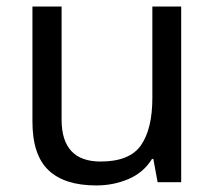

<svg xmlns="http://www.w3.org/2000/svg" viewBox="-20 -556 658 586"><path d="M533 -536V0H461L448 -71H444Q418 -29 372 -9.5Q326 10 274 10Q177 10 128 -36.5Q79 -83 79 -185V-536H168V-191Q168 -63 287 -63Q376 -63 410.5 -113Q445 -163 445 -257V-536Z"/></svg>

Font: Noto Sans Old Italic
Style: Regular
Weight: 400
Designer: Monotype Design Team
Foundry: Monotype Imaging Inc.
Version: Version 2.003; ttfautohint (v1.8.4.7-5d5b)